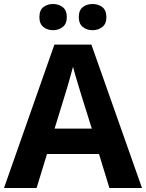

<svg xmlns="http://www.w3.org/2000/svg" viewBox="-20 -940 730 960"><path d="M527 0 475 -170H215L163 0H0L252 -717H437L690 0ZM387 -463Q382 -480 374 -506Q366 -532 358 -559Q350 -586 345 -606Q340 -586 331.5 -556.5Q323 -527 315.5 -500.5Q308 -474 304 -463L253 -297H439ZM177 -854Q177 -889 197 -904.5Q217 -920 245 -920Q273 -920 293.5 -904.5Q314 -889 314 -854Q314 -821 293.5 -805Q273 -789 245 -789Q217 -789 197 -805Q177 -821 177 -854ZM374 -854Q374 -889 394 -904.5Q414 -920 443 -920Q471 -920 491.5 -904.5Q512 -889 512 -854Q512 -821 491.5 -805Q471 -789 443 -789Q414 -789 394 -805Q374 -821 374 -854Z"/></svg>

Font: Noto Sans Kayah Li
Style: Bold
Weight: 700
Designer: Monotype Design Team, Sérgio Martins
Foundry: Monotype Imaging Inc.
Version: Version 2.002; ttfautohint (v1.8.4.7-5d5b)